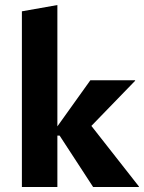

<svg xmlns="http://www.w3.org/2000/svg" viewBox="-20 -743 573 763"><path d="M350 0 217 -204H201V-231L339 -424H517V-422L295 -193L306 -290L532 -2V0ZM67 0V-698L208 -723V0Z"/></svg>

Font: Ysabeau ExtraBold
Style: Regular
Weight: 800
Designer: Christian Thalmann (Catharsis Fonts)
Version: Version 2.002